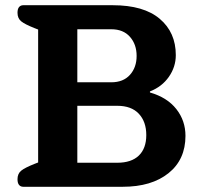

<svg xmlns="http://www.w3.org/2000/svg" viewBox="-20 -715 777 735"><path d="M47 -29Q47 -50 61 -61.5Q75 -73 113 -88L126 -93V-602L113 -607Q75 -622 61 -633.5Q47 -645 47 -666Q47 -681 53 -688Q59 -695 69 -695H412Q530 -695 591.5 -643Q653 -591 653 -504Q653 -459 626.5 -421Q600 -383 554 -365V-361Q620 -342 655 -297.5Q690 -253 690 -195Q690 -104 625 -52Q560 0 450 0H69Q59 0 53 -7Q47 -14 47 -29ZM406 -400Q452 -400 477.5 -428.5Q503 -457 503 -501Q503 -545 477.5 -574Q452 -603 406 -603H276V-400ZM429 -92Q483 -92 511.5 -119.5Q540 -147 540 -198Q540 -249 511.5 -279.5Q483 -310 429 -310H276V-92Z"/></svg>

Font: Maitree
Style: Bold
Weight: 700
Designer: CadsonDemak Team
Foundry: CadsonDemak
Version: Version 1.002